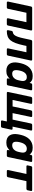

<svg xmlns="http://www.w3.org/2000/svg" viewBox="1604 -2174 690 3938"><g transform="rotate(90 1949.0 -205.0)"><path d="M32 0Q22 0 16.5 -7Q11 -14 12 -25L113 -495Q115 -506 123.5 -513Q132 -520 142 -520H585Q595 -520 601 -513Q607 -506 605 -495L504 -25Q502 -14 493.5 -7Q485 0 475 0H375Q364 0 358.5 -7Q353 -14 355 -25L435 -402H242L161 -25Q160 -14 151.5 -7Q143 0 132 0Z M619 0Q608 0 602.5 -7.5Q597 -15 599 -25L614 -100Q620 -122 643 -124Q673 -127 695 -151.5Q717 -176 735 -227Q753 -278 769 -358L799 -495Q801 -506 809.5 -513Q818 -520 829 -520H1202Q1212 -520 1218 -513Q1224 -506 1222 -495L1121 -25Q1119 -14 1110.5 -7Q1102 0 1092 0H992Q981 0 975.5 -7Q970 -14 972 -25L1052 -402H922L909 -341Q888 -246 863.5 -180Q839 -114 806 -74.5Q773 -35 727 -17.5Q681 0 619 0Z M1434 10Q1384 10 1347.5 -6.5Q1311 -23 1290 -54.5Q1269 -86 1262.5 -129.5Q1256 -173 1265 -226Q1268 -245 1271.5 -260.5Q1275 -276 1279 -294Q1292 -346 1314 -389Q1336 -432 1368 -463.5Q1400 -495 1442.5 -512.5Q1485 -530 1538 -530Q1600 -530 1632 -511.5Q1664 -493 1682 -466L1688 -495Q1690 -506 1698.5 -513Q1707 -520 1717 -520H1812Q1823 -520 1828.5 -513Q1834 -506 1832 -495L1732 -25Q1730 -14 1722 -7Q1714 0 1703 0H1608Q1597 0 1591.5 -7Q1586 -14 1588 -25L1595 -59Q1565 -29 1529 -9.5Q1493 10 1434 10ZM1491 -110Q1529 -110 1555.5 -127Q1582 -144 1598.5 -170Q1615 -196 1623 -226Q1628 -245 1632 -264Q1636 -283 1639 -301Q1644 -329 1639 -353.5Q1634 -378 1615.5 -394Q1597 -410 1561 -410Q1526 -410 1501 -393.5Q1476 -377 1460 -350Q1444 -323 1435 -291Q1431 -276 1427 -260Q1423 -244 1421 -229Q1417 -197 1419.5 -170Q1422 -143 1439 -126.5Q1456 -110 1491 -110Z M2470 120Q2460 120 2454.5 113Q2449 106 2451 95L2471 0H1886Q1875 0 1869.5 -7Q1864 -14 1866 -25L1966 -495Q1968 -506 1977 -513Q1986 -520 1996 -520H2091Q2102 -520 2107 -513Q2112 -506 2110 -495L2030 -118H2163L2243 -495Q2245 -506 2254 -513Q2263 -520 2273 -520H2360Q2371 -520 2376 -513Q2381 -506 2379 -495L2300 -118H2433L2513 -495Q2515 -506 2523.5 -513Q2532 -520 2543 -520H2638Q2648 -520 2653.5 -513Q2659 -506 2657 -495L2577 -118H2621Q2631 -118 2636.5 -111Q2642 -104 2640 -93L2600 95Q2598 106 2589.5 113Q2581 120 2570 120Z M2903 10Q2853 10 2816.5 -6.5Q2780 -23 2759 -54.5Q2738 -86 2731.5 -129.5Q2725 -173 2734 -226Q2737 -245 2740.5 -260.5Q2744 -276 2748 -294Q2761 -346 2783 -389Q2805 -432 2837 -463.5Q2869 -495 2911.5 -512.5Q2954 -530 3007 -530Q3069 -530 3101 -511.5Q3133 -493 3151 -466L3157 -495Q3159 -506 3167.5 -513Q3176 -520 3186 -520H3281Q3292 -520 3297.5 -513Q3303 -506 3301 -495L3201 -25Q3199 -14 3191 -7Q3183 0 3172 0H3077Q3066 0 3060.5 -7Q3055 -14 3057 -25L3064 -59Q3034 -29 2998 -9.5Q2962 10 2903 10ZM2960 -110Q2998 -110 3024.5 -127Q3051 -144 3067.5 -170Q3084 -196 3092 -226Q3097 -245 3101 -264Q3105 -283 3108 -301Q3113 -329 3108 -353.5Q3103 -378 3084.5 -394Q3066 -410 3030 -410Q2995 -410 2970 -393.5Q2945 -377 2929 -350Q2913 -323 2904 -291Q2900 -276 2896 -260Q2892 -244 2890 -229Q2886 -197 2888.5 -170Q2891 -143 2908 -126.5Q2925 -110 2960 -110Z M3488 0Q3477 0 3471.5 -7Q3466 -14 3467 -25L3548 -402H3391Q3380 -402 3375 -409Q3370 -416 3372 -427L3387 -495Q3389 -506 3397 -513Q3405 -520 3416 -520H3877Q3888 -520 3893.5 -513Q3899 -506 3897 -495L3883 -427Q3881 -416 3872 -409Q3863 -402 3853 -402H3695L3615 -25Q3613 -14 3604.5 -7Q3596 0 3586 0Z"/></g></svg>

Font: Rubik SemiBold
Style: Italic
Weight: 600
Italic angle: -12°
Designer: Hubert and Fischer
Foundry: Hubert and Fischer
Version: Version 2.300;gftools[0.9.30]